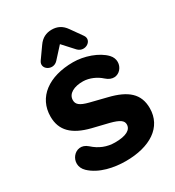

<svg xmlns="http://www.w3.org/2000/svg" viewBox="-217 -1048 1081 1185"><g transform="rotate(-30 323.5 -455.0)"><path d="M329 11C500 11 619 -63 619 -199C619 -301 556 -355 429 -386L313 -415C250 -431 232 -449 232 -478C232 -525 282 -549 345 -548C390 -547 436 -526 468 -497C548 -424 631 -532 568 -599C520 -650 427 -681 350 -681C176 -681 62 -597 62 -459C62 -360 122 -302 245 -271L360 -243C425 -226 446 -209 446 -183C446 -145 408 -122 328 -122C271 -122 221 -142 177 -182C101 -249 11 -138 84 -68C147 -8 247 11 329 11ZM264 -739 336 -818 408 -739C451 -694 525 -742 489 -790L433 -869C408 -905 376 -921 336 -921C296 -921 264 -905 239 -869L183 -790C148 -742 222 -694 264 -739Z"/></g></svg>

Font: SN Pro Heavy
Style: Regular
Weight: 800
Designer: Tobias Whetton
Foundry: Supernotes
Version: Version 1.001;Glyphs 3.2 (3249)